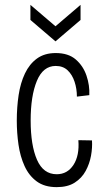

<svg xmlns="http://www.w3.org/2000/svg" viewBox="-20 -758 425 789"><path d="M213 11Q163 11 131 -12.5Q99 -36 81 -75.5Q63 -115 56 -163.5Q49 -212 49 -262Q49 -317 56.5 -367Q64 -417 82.5 -456Q101 -495 132 -517.5Q163 -540 209 -540Q261 -540 291.5 -513.5Q322 -487 335.5 -447Q349 -407 347 -367L296 -361Q296 -393 286.5 -422Q277 -451 258 -469Q239 -487 209 -487Q157 -487 131.5 -425.5Q106 -364 106 -263Q106 -161 132 -101.5Q158 -42 213 -42Q257 -42 282 -80.5Q307 -119 302 -182L358 -181Q360 -151 354 -118Q348 -85 332 -55.5Q316 -26 287 -7.5Q258 11 213 11ZM105 -738 208 -650 311 -738V-676L208 -588L105 -676Z"/></svg>

Font: Bricolage Grotesque 12pt Condensed ExtraLight
Style: Regular
Weight: 200
Width: 3
Designer: Mathieu Triay
Foundry: Atelier Triay
Version: Version 1.001; ttfautohint (v1.8.4.7-5d5b);gftools[0.9.33.de